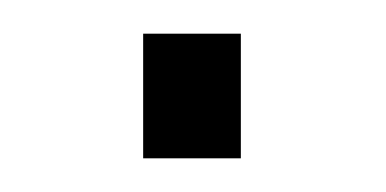

<svg xmlns="http://www.w3.org/2000/svg" viewBox="-20 -94 229 114"><path d="M65 0V-74H123V0Z"/></svg>

Font: SUSE Thin ExtraLight
Style: Regular
Weight: 250
Version: Version 1.000